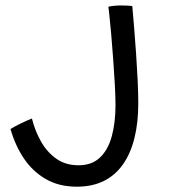

<svg xmlns="http://www.w3.org/2000/svg" viewBox="-20 -675 629 704"><path d="M262 9.5Q196 9.5 147.8 -18.5Q99.5 -46.5 67.5 -94.2Q35.5 -142 18.5 -202Q24.5 -206 34.2 -211.2Q44 -216.5 55.5 -222Q67 -227.5 78 -232.5Q89 -237.5 97 -240.5Q108 -196 130 -156.8Q152 -117.5 186.2 -93.2Q220.5 -69 268 -69Q316.5 -69 346.2 -97Q376 -125 389.8 -175Q403.5 -225 403.5 -290Q403.5 -321 401 -365.5Q398.5 -410 395 -458Q391.5 -506 387.8 -548.8Q384 -591.5 381 -619.2Q378 -647 377.5 -650.5Q386.5 -652.5 399.2 -653.8Q412 -655 423.5 -655Q436 -655 446.5 -654.5Q457 -654 465 -653Q468 -620 471.8 -574.2Q475.5 -528.5 479 -478Q482.5 -427.5 484.8 -380.2Q487 -333 487 -296Q487 -225 473 -168.8Q459 -112.5 431 -72.5Q403 -32.5 360.8 -11.5Q318.5 9.5 262 9.5Z"/></svg>

Font: Grandstander Thin Light
Style: Regular
Weight: 300
Version: Version 1.200